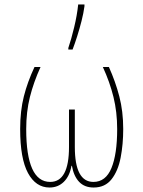

<svg xmlns="http://www.w3.org/2000/svg" viewBox="-20 -827 640 857"><path d="M201 10Q140 10 105 -54.5Q70 -119 70 -251Q70 -332 86.5 -397Q103 -462 134 -528H161Q130 -460 113.5 -394Q97 -328 97 -251Q97 -15 204 -15Q288 -15 288 -171V-338H314V-171Q314 -15 397 -15Q452 -15 477.5 -77Q503 -139 503 -251Q503 -327 486.5 -394Q470 -461 439 -528H466Q495 -464 512.5 -397Q530 -330 530 -251Q530 -183 518.5 -123.5Q507 -64 478 -27Q449 10 398 10Q357 10 333 -15.5Q309 -41 301 -87H299Q291 -41 265 -15.5Q239 10 201 10ZM285 -613Q298 -651 311 -705Q324 -759 329 -807H357V-799Q353 -769 344 -733.5Q335 -698 324.5 -665Q314 -632 304 -606H285Z"/></svg>

Font: Noto Sans Mono Thin
Style: Regular
Weight: 100
Designer: Monotype Design Team
Foundry: Monotype Imaging Inc.
Version: Version 2.014